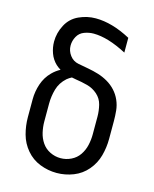

<svg xmlns="http://www.w3.org/2000/svg" viewBox="-113 -819 726 904"><g transform="rotate(15 250.0 -367.5)"><path d="M250 8Q208 8 168.5 -7.5Q129 -23 101.5 -55.5Q74 -88 63 -128.5Q52 -169 52 -211V-298Q52 -336 64.5 -373Q77 -410 104 -437Q122 -455 143 -466Q131 -473 120 -483Q99 -503 89 -530.5Q79 -558 79 -587Q79 -629 99.5 -668Q120 -707 159.5 -725Q199 -743 241 -743Q321 -743 412 -694V-622Q319 -671 250 -671Q227 -671 204.5 -662.5Q182 -654 170.5 -633Q159 -612 159 -589Q159 -563 175 -541.5Q191 -520 217 -515Q243 -510 268 -505.5Q293 -501 317.5 -493.5Q342 -486 364.5 -473Q387 -460 404.5 -441Q422 -422 432.5 -398Q443 -374 445.5 -348.5Q448 -323 448 -298V-211Q448 -169 437 -128.5Q426 -88 398.5 -55.5Q371 -23 331.5 -7.5Q292 8 250 8ZM250 -64Q277 -64 301.5 -76Q326 -88 341 -110Q356 -132 362 -158.5Q368 -185 368 -211V-298Q368 -326 361 -354.5Q354 -383 332 -402.5Q310 -422 281.5 -429.5Q253 -437 225 -441Q215 -443 204 -445Q192 -439 181 -430Q152 -404 142 -369Q132 -334 132 -298V-211Q132 -185 138 -158.5Q144 -132 159 -110Q174 -88 198.5 -76Q223 -64 250 -64Z"/></g></svg>

Font: Iosevka SS08
Style: Regular
Weight: 400
Monospace: yes
Designer: Belleve Invis
Foundry: Belleve Invis
Version: 2.1.0; ttfautohint (v1.8.2)